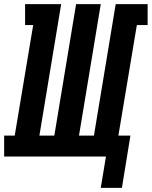

<svg xmlns="http://www.w3.org/2000/svg" viewBox="-61 -755 732 926"><path d="M425 151 450 0H-41V-101H10L99 -634H60V-735H234L129 -101H201L306 -735H425L320 -101H392L497 -735H651V-634H599L510 -101H568L527 151Z"/></svg>

Font: Iosevka Curly Slab ExObl
Style: Bold
Weight: 700
Width: 7
Italic angle: -9°
Monospace: yes
Designer: Belleve Invis
Foundry: Belleve Invis
Version: Version 11.0.0; ttfautohint (v1.8.3)